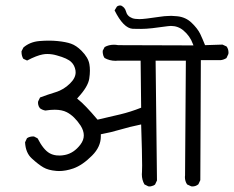

<svg xmlns="http://www.w3.org/2000/svg" viewBox="-20 -714 839 688"><path d="M669.4 -45.9Q681.6 -45.9 690.9 -53.7L697.8 -68.4L699.7 -498.5H770.5Q781.2 -499.5 791.5 -505.9L798.3 -520.5Q798.8 -522.9 798.8 -525.4Q798.8 -538.1 792 -547.4L777.3 -554.2L714.8 -552.2Q706.1 -574.2 697.3 -592.8Q688 -611.8 666.7 -632.3Q645.5 -652.8 614.7 -655.8Q601.1 -657.2 594 -657.2Q586.9 -657.2 582 -656.7Q570.8 -656.7 551.8 -653.8Q497.1 -645.5 480 -645.5Q462.9 -645.5 454.1 -648.9Q435.5 -655.8 431.2 -673.8Q427.7 -687 414.6 -693.8Q412.6 -694.3 411.4 -694.3Q410.2 -694.3 408.9 -694.3Q407.7 -694.3 405.8 -693.8Q401.9 -692.9 398.9 -690.4L390.6 -676.8Q422.4 -612.8 455.6 -610.8Q469.2 -610.4 485.8 -610.4Q502.4 -610.4 525.9 -613Q549.3 -615.7 580.6 -620.1Q586.4 -621.1 592.3 -621.1Q618.2 -621.1 637.7 -604.5Q661.1 -584.5 670.9 -557.1L673.3 -551.3L403.8 -552.2Q395.5 -553.7 388.2 -553.7Q369.6 -553.7 355 -545.4L348.1 -532.2Q348.1 -530.8 348.1 -529.5Q348.1 -528.3 348.1 -526.4Q348.1 -524.4 348.6 -522Q349.1 -519.5 349.6 -517.6Q350.1 -515.6 350.6 -513.7Q352.1 -509.8 354.5 -506.3Q372.6 -496.1 394 -496.1Q397.5 -496.1 401.4 -496.6H483.9L485.8 -328.1Q447.8 -313 410.9 -304.2Q374 -295.4 329.6 -285.2Q284.2 -338.9 259.8 -357.9L256.3 -360.8L259.3 -364.3Q295.4 -403.3 299.8 -432.1Q302.2 -447.8 302.2 -460.7Q302.2 -473.6 300.3 -483.9Q296.4 -507.8 272 -532.2Q253.4 -550.8 234.6 -557.4Q215.8 -564 186 -566.9Q171.4 -568.4 155 -568.4Q138.7 -568.4 121.1 -566.9Q87.4 -564 64 -543.9L57.1 -530.3Q57.1 -528.8 57.1 -527.8Q57.1 -513.7 63.5 -503.4L77.1 -497.1Q111.3 -515.1 133.3 -519Q141.1 -520.5 149.4 -520.5Q166.5 -520.5 183.1 -515.6Q222.7 -504.9 235.8 -491.2Q247.1 -480.5 250.5 -461.9Q251 -458 251 -454.6Q251 -434.6 231 -415Q208.5 -392.6 179.7 -383.8Q150.9 -375 123.5 -364.7L116.7 -350.6Q116.2 -348.1 116.2 -345.9Q116.2 -343.8 116.7 -340.3Q117.7 -333 123 -326.2Q131.8 -319.8 142.6 -317.9Q160.6 -320.8 175.8 -320.8Q202.1 -320.8 219.2 -312Q246.1 -298.3 269 -263.7Q280.3 -245.6 280.3 -228.8Q280.3 -211.9 268.1 -195.8Q244.6 -165 212.4 -158.7Q201.7 -156.7 194.6 -156.7Q187.5 -156.7 182.6 -157.2Q168.9 -158.7 157.7 -165Q135.7 -177.2 114.7 -218.3L101.6 -225.1Q100.1 -225.1 99.1 -225.1Q85.9 -225.1 76.7 -218.8L69.8 -204.1Q71.8 -166 94.2 -146Q117.7 -124.5 135.3 -114.3Q152.8 -104 181.6 -101.6Q186.5 -101.1 191.4 -101.1Q215.8 -101.1 242.7 -110.4Q275.9 -122.1 310.1 -156.7Q341.3 -188 341.3 -225.1Q341.3 -227.1 341.3 -232.9Q377.9 -239.7 410.6 -249.5Q443.4 -259.3 485.8 -268.1Q489.3 -163.1 489.3 -121.1Q489.3 -104 488.8 -98.4Q488.3 -92.8 488.3 -89.4Q488.3 -69.3 497.6 -53.2L511.2 -46.4Q513.2 -45.9 515.1 -45.9Q517.1 -45.9 519.3 -46.1Q521.5 -46.4 524.4 -47.4Q530.8 -48.8 535.6 -52.7L542.5 -67.4L537.6 -496.6H646L643.1 -85.4Q642.6 -82.5 642.6 -79.6Q642.6 -64.9 650.4 -53.2L665 -46.4Q667.5 -45.9 669.4 -45.9Z"/></svg>

Font: Bakudai
Style: Light
Weight: 300
Version: Version 1.48